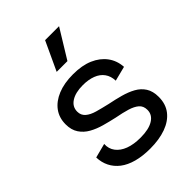

<svg xmlns="http://www.w3.org/2000/svg" viewBox="-221 -856 972 972"><g transform="rotate(-45 265.0 -369.5)"><path d="M271 13Q217 13 175 1.5Q133 -10 105 -31.5Q77 -53 62 -83Q47 -113 46 -149L123 -169Q121 -136 139.5 -111.5Q158 -87 192.5 -74Q227 -61 276 -61Q335 -61 367.5 -81Q400 -101 400 -136Q400 -164 382 -179.5Q364 -195 332.5 -204.5Q301 -214 258 -222Q222 -230 186 -240Q150 -250 120.5 -266.5Q91 -283 73 -310Q55 -337 55 -377Q55 -424 80 -458Q105 -492 151 -511Q197 -530 261 -530Q325 -530 370 -510.5Q415 -491 441 -456Q467 -421 470 -374L391 -354Q390 -387 373.5 -410Q357 -433 327 -444.5Q297 -456 257 -456Q204 -456 173 -436Q142 -416 142 -381Q142 -355 160.5 -339Q179 -323 211 -314Q243 -305 282 -296Q322 -288 358.5 -278Q395 -268 424 -252Q453 -236 470 -209.5Q487 -183 487 -142Q487 -91 460 -56.5Q433 -22 384.5 -4.5Q336 13 271 13ZM288 -597H211L283 -752H383Z"/></g></svg>

Font: Bricolage Grotesque 96pt ExtraBold
Style: Regular
Weight: 400
Version: Version 1.001;gftools[0.9.33.dev8+g029e19f]